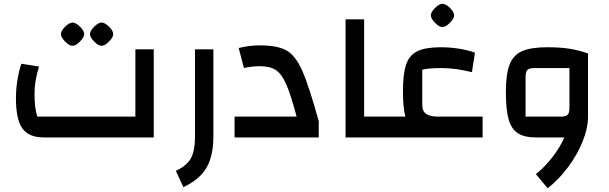

<svg xmlns="http://www.w3.org/2000/svg" viewBox="-20 -733 3249 1024"><path d="M65 -210Q65 -257 73 -306.5Q81 -356 94 -393L188 -378Q164 -300 164 -234Q164 -157 179 -111H702V-470H800V0H214Q134 0 99.5 -48Q65 -96 65 -210ZM305 -551Q305 -569 327 -590.5Q349 -612 367 -613Q385 -612 407 -590.5Q429 -569 429 -551Q429 -534 406 -511Q383 -488 367 -489Q350 -488 327.5 -511Q305 -534 305 -551ZM460 -551Q460 -569 482 -590.5Q504 -612 522 -613Q540 -612 562 -590.5Q584 -569 584 -551Q584 -534 561 -511Q538 -488 522 -489Q505 -488 482.5 -511Q460 -534 460 -551Z M918 178Q976 151 998 111.5Q1020 72 1020 -6V-470H1118V-6Q1118 99 1081 162Q1044 225 958 265Z M1231 -111H1562Q1531 -228 1506.5 -283.5Q1482 -339 1451 -359.5Q1420 -380 1366 -380Q1323 -380 1281 -370L1253 -477Q1311 -491 1366 -491Q1460 -491 1508 -464Q1556 -437 1592 -356Q1628 -275 1680 -86V0H1231Z M1823 -630H1922V-111H2035V0H1823Z M2554 -111V0H1995V-111H2142Q2129 -160 2129 -244Q2129 -339 2146 -389Q2163 -439 2206 -460Q2249 -481 2331 -481Q2378 -481 2426.5 -473.5Q2475 -466 2513 -452L2497 -348Q2410 -370 2335 -370Q2265 -370 2232 -361V-178Q2231 -142 2251.5 -126.5Q2272 -111 2316 -111ZM2278 -651Q2278 -669 2300 -690.5Q2322 -712 2340 -713Q2358 -712 2380 -690.5Q2402 -669 2402 -651Q2402 -634 2379 -611Q2356 -588 2340 -589Q2323 -588 2300.5 -611Q2278 -634 2278 -651Z M3116 -448V-111Q3116 -50 3087.5 21Q3059 92 3010 158Q2961 224 2901 271L2838 196Q2886 157 2926 105.5Q2966 54 2990 0H2840Q2777 0 2742.5 -22Q2708 -44 2693 -95.5Q2678 -147 2678 -242Q2678 -337 2697.5 -388Q2717 -439 2764 -460Q2811 -481 2899 -481Q2966 -481 3015 -473.5Q3064 -466 3116 -448ZM2973 -111Q2998 -111 3007.5 -121Q3017 -131 3017 -158V-370H2831Q2802 -370 2792.5 -360Q2783 -350 2783 -319V-111Z"/></svg>

Font: Changa Medium
Style: Regular
Weight: 500
Designer: Eduardo Rodriguez Tunni
Foundry: Eduardo Rodriguez Tunni
Version: Version 2.002; ttfautohint (v1.5) -l 8 -r 50 -G 150 -x 14 -H